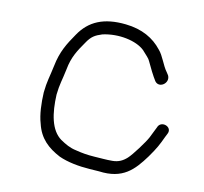

<svg xmlns="http://www.w3.org/2000/svg" viewBox="-59 -529 612 577"><g transform="rotate(10 247.5 -240.0)"><path d="M432.2 -336 427.1 -344C412.7 -363 406.1 -390.9 390.8 -408C367.1 -438.2 331.9 -459.6 280.7 -465C212.4 -472.3 168.1 -452.9 137.8 -408C115.8 -376.1 98.9 -349.8 90 -305C82.6 -269.4 76.8 -256.1 73.2 -221C71.3 -187.8 72.6 -152.5 80.3 -127C90.4 -82.7 117.5 -58.3 154.1 -39C180 -27.1 214.6 -20.3 248.9 -18L277.7 -16C351.8 -6 383.7 -40.7 417 -86C438 -115.5 443.5 -126.3 456 -153L461.1 -163C473.3 -186 435 -200.2 426.4 -176L421.4 -166C418 -159.3 414.2 -151.7 410 -143C401.7 -127.1 369.3 -83.5 356.5 -72C344.2 -60.8 330.8 -54 311.7 -54C302.3 -54 293.4 -54.3 284.8 -55L256 -57C234.7 -58.5 219.1 -61.1 199.9 -66C178.9 -70.3 165.8 -78.8 150.3 -89C117 -112.9 109.3 -163.8 112.2 -221C115.6 -253.9 121.4 -266.2 128.5 -301C135.6 -339.6 150.8 -361.8 169.8 -389C183.9 -410.4 194.9 -416.1 216.3 -423C265.4 -434 320 -421.8 344.7 -398C352.8 -389 352.8 -389 359.9 -381C364.1 -376.3 367 -372 368.6 -368C375.7 -352.2 389.1 -325.3 397.7 -312C412 -292.3 442.7 -313.5 432.2 -336Z"/></g></svg>

Font: Just Breathe
Style: Obl2
Weight: 400
Foundry: Cannot Into Space Fonts
Version: Version 0.72